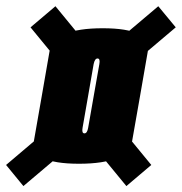

<svg xmlns="http://www.w3.org/2000/svg" viewBox="-52 -634 598 632"><path d="M208 -95Q370 -95 383.2 -171.2Q396.5 -247.5 409 -318Q421 -388.5 434.5 -464.8Q448 -541 286 -541Q124.5 -541 111 -464.8Q97.5 -388.5 85.5 -318Q73 -247.5 59.8 -171.2Q46.5 -95 208 -95ZM25 -21.5 197 -167 139.5 -236.5 -32 -91ZM364 -21.5 446 -91 326.5 -236.5 244.5 -167ZM226 -195Q216.5 -195 219.8 -213.5Q223 -232 238 -318Q252.5 -404 256.2 -422.8Q260 -441.5 269 -441.5Q278.5 -441.5 275 -422.8Q271.5 -404 256.5 -318Q241.5 -232 238.2 -213.5Q235 -195 226 -195ZM168 -398.5 250 -468 130.5 -613.5 48.5 -544ZM354.5 -398.5 526.5 -544 469 -613.5 297 -468Z"/></svg>

Font: Anybody UltraCondensed ExtraBold
Style: Italic
Weight: 800
Width: 1
Italic angle: -10°
Version: Version 1.113;gftools[0.9.25]